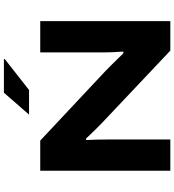

<svg xmlns="http://www.w3.org/2000/svg" viewBox="27 -946 919 1014"><g transform="rotate(-90 487.0 -439.5)"><path d="M388.2 -746.1 503.9 -878.9H681.2V-874L518.1 -746.1ZM91.8 0V-687H251L619.1 -341.8Q638.2 -324.2 711.9 -248H721.2Q716.8 -308.6 716.8 -348.1V-687H881.8V0H726.1L360.8 -345.2Q349.1 -356 333.5 -371.3Q317.9 -386.7 308.1 -396.7Q298.3 -406.7 281.5 -424.3Q264.6 -441.9 262.2 -444.8H253.9Q256.8 -390.6 256.8 -331.1V0Z"/></g></svg>

Font: Archivo Expanded
Style: Bold
Weight: 700
Width: 7
Designer: Hector Gatti
Foundry: Omnibus-Type
Version: Version 2.001